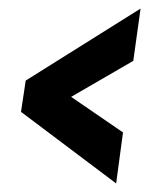

<svg xmlns="http://www.w3.org/2000/svg" viewBox="-20 -553 354 448"><path d="M251 -125 29 -292 40 -365 308 -533 291 -411 146 -327 267 -244Z"/></svg>

Font: Alumni Sans Thin ExtraBold
Style: Italic
Weight: 800
Italic angle: -8°
Version: Version 1.016